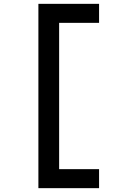

<svg xmlns="http://www.w3.org/2000/svg" viewBox="-20 -810 640 1000"><path d="M180 170H496V71H288V-691H496V-790H180Z"/></svg>

Font: CommitMono
Style: 600Regular
Weight: 600
Monospace: yes
Designer: Eigil Nikolajsen
Foundry: Eigil Nikolajsen
Version: Version 1.143